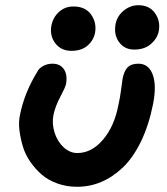

<svg xmlns="http://www.w3.org/2000/svg" viewBox="-20 -779 649 744"><path d="M500 -586.9Q462.4 -586.9 441.2 -616Q419.9 -645 428.2 -688Q435.1 -718.3 460.2 -738.5Q485.4 -758.8 516.1 -758.8Q559.6 -758.8 581.1 -727.5Q602.5 -696.3 595.2 -658.2Q589.4 -629.9 564.7 -608.4Q540 -586.9 500 -586.9ZM256.8 -582Q216.8 -582 194.3 -611.3Q171.9 -640.6 179.2 -680.2Q186 -712.9 209.2 -733.4Q232.4 -753.9 264.2 -753.9Q311 -753.9 333.3 -722.2Q355.5 -690.4 348.1 -650.9Q341.8 -621.6 318.6 -601.8Q295.4 -582 256.8 -582ZM278.8 -55.2Q238.3 -55.2 202.6 -67.9Q167 -80.6 142.1 -102.1Q117.2 -123.5 97.4 -152.1Q77.6 -180.7 68.4 -211.9Q59.1 -243.2 55.2 -275.4Q51.3 -307.6 58.1 -336.9Q75.2 -420.4 124 -500Q130.4 -514.2 147 -523.2Q163.6 -532.2 183.1 -532.2Q213.4 -532.2 227.8 -510.5Q242.2 -488.8 235.8 -453.1Q233.4 -440.9 213.9 -404.3Q194.3 -367.7 187 -333Q180.7 -299.8 191.4 -265.4Q202.1 -231 226.3 -208.5Q250.5 -186 279.8 -186Q335 -186 379.2 -237.8Q423.3 -289.6 439 -373Q445.3 -400.4 449.5 -433.3Q453.6 -466.3 455.1 -474.1Q460.4 -503.4 474.4 -517.8Q488.3 -532.2 516.1 -532.2Q555.7 -532.2 571.5 -490.7Q587.4 -449.2 573.2 -376Q556.6 -293 525.9 -230Q495.1 -167 455.6 -129.6Q416 -92.3 371.8 -73.7Q327.6 -55.2 278.8 -55.2Z"/></svg>

Font: Shantell Sans Irregular Bouncy
Style: Italic
Weight: 600
Italic angle: -11.31°
Designer: Stephen Nixon, Anya Danilova, Shantell Martin
Foundry: Arrow Type
Version: Version 1.006;[9816181b4]